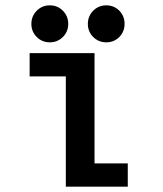

<svg xmlns="http://www.w3.org/2000/svg" viewBox="-20 -699 610 719"><path d="M215.5 -560.5Q195.5 -540.5 166.5 -540.5Q137.5 -540.5 117.5 -560.5Q97.5 -580.5 97.5 -609.5Q97.5 -638.5 117.5 -658.8Q137.5 -679 166.5 -679Q195.5 -679 215.5 -658.8Q235.5 -638.5 235.5 -609.5Q235.5 -580.5 215.5 -560.5ZM446.5 -609.5Q446.5 -580.5 426.8 -560.5Q407 -540.5 378 -540.5Q349 -540.5 329 -560.5Q309 -580.5 309 -609.5Q309 -638.5 329 -658.8Q349 -679 378 -679Q407 -679 426.8 -659Q446.5 -639 446.5 -609.5ZM334 -87H458.5V0H226.5V-413H91V-500H334Z"/></svg>

Font: League Mono Narrow Medium
Style: Regular
Weight: 500
Width: 3
Designer: Tyler Finck
Foundry: The League of Moveable Type / Tyler Finck
Version: Version 2.210